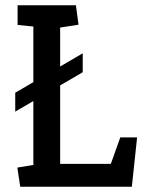

<svg xmlns="http://www.w3.org/2000/svg" viewBox="-20 -711 551 731"><path d="M38 -358 295 -508V-436L38 -286ZM57 0 46 -73 107 -83V-610L47 -616V-691H269L279 -617L209 -606V-87H402L438 -188H502L482 0Z"/></svg>

Font: Kreon Light
Style: Regular
Weight: 400
Version: Version 2.002